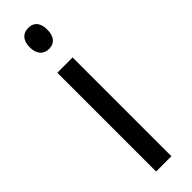

<svg xmlns="http://www.w3.org/2000/svg" viewBox="-256 -738 738 738"><g transform="rotate(-45 112.5 -369.0)"><path d="M114 -738C84 -738 65 -719 65 -681C65 -644 84 -624 114 -624C143 -624 161 -644 161 -681C161 -719 144 -738 114 -738ZM154 -537H71V0H154Z"/></g></svg>

Font: Noto Sans Lao Looped Condensed
Style: Regular
Weight: 400
Width: 3
Designer: Mark Frömberg, Ben Mitchell
Foundry: The Fontpad Ltd
Version: Version 1.003